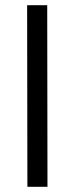

<svg xmlns="http://www.w3.org/2000/svg" viewBox="-20 -716 287 736"><path d="M84 -696H161L162 0H85Z"/></svg>

Font: Panefresco 400wt
Style: Regular
Weight: 400
Foundry: Campivisivi & Chank Co
Version: Version 1.002